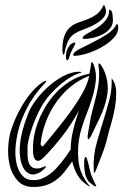

<svg xmlns="http://www.w3.org/2000/svg" viewBox="-20 -736 488 760"><path d="M403 -352Q395 -312 376 -272Q357 -232 340 -197Q339 -195 335.5 -190Q332 -185 330 -185Q327 -186 327 -191.5Q327 -197 327 -199Q328 -208 330.5 -220.5Q333 -233 335 -246.5Q337 -260 339.5 -272.5Q342 -285 345 -295Q354 -329 360 -353.5Q366 -378 369 -398Q372 -418 372.5 -436Q373 -454 370 -475Q369 -483 371 -485Q373 -486 376 -483Q379 -480 381 -477Q398 -450 404 -417.5Q410 -385 403 -352ZM427 -419Q440 -400 440 -369Q440 -338 434 -305.5Q428 -273 419 -243Q410 -213 406 -195Q398 -160 384 -125Q370 -90 360 -63Q359 -60 357 -56.5Q355 -53 353 -53Q351 -53 351 -57Q351 -61 351 -64Q348 -119 363 -171.5Q378 -224 395 -278Q405 -311 414 -345.5Q423 -380 422 -421Q422 -425 423 -425ZM333 -436Q272 -411 229.5 -364.5Q187 -318 164 -260Q154 -234 149 -213.5Q144 -193 141 -169Q140 -164 144 -159Q148 -154 152 -159Q170 -181 198 -215Q226 -249 254 -287Q282 -325 304.5 -364Q327 -403 333 -436ZM266 -97Q251 -76 237 -58Q223 -40 206 -26.5Q189 -13 168 -5Q147 3 120 4Q75 6 51.5 -19Q28 -44 19 -80Q10 -116 12.5 -154.5Q15 -193 23 -218Q34 -253 49.5 -284.5Q65 -316 82.5 -341.5Q100 -367 118.5 -385.5Q137 -404 155 -414Q156 -414 159.5 -416Q163 -418 163 -415Q164 -415 162 -412Q160 -409 158 -407Q106 -353 75.5 -285Q45 -217 41 -145Q40 -127 42.5 -106Q45 -85 52.5 -66.5Q60 -48 74 -35.5Q88 -23 112 -23Q131 -23 147 -29.5Q163 -36 177 -46.5Q191 -57 202.5 -69.5Q214 -82 223 -93Q243 -118 260 -145Q260 -165 262.5 -184Q265 -203 270 -222Q273 -236 275.5 -244.5Q278 -253 280.5 -260.5Q283 -268 285.5 -276.5Q288 -285 293 -299Q277 -271 261.5 -246.5Q246 -222 228.5 -199.5Q211 -177 192.5 -155.5Q174 -134 152 -112Q135 -95 124 -101Q113 -107 111 -129Q109 -163 114.5 -195Q120 -227 134 -262Q147 -294 166.5 -324Q186 -354 211.5 -378.5Q237 -403 268 -420.5Q299 -438 334 -444Q336 -455 337.5 -463Q339 -471 340 -479Q342 -490 342 -490Q344 -491 346.5 -488Q349 -485 351 -480Q363 -447 359 -414Q355 -381 344.5 -347Q334 -313 320 -277.5Q306 -242 297 -206Q285 -155 290.5 -100.5Q296 -46 333 -2Q336 2 336 2Q335 3 330 0Q301 -18 286.5 -43.5Q272 -69 266 -97ZM301 -451Q303 -449 300.5 -448Q298 -447 290 -445Q277 -441 258.5 -430Q240 -419 219.5 -402Q199 -385 179 -362.5Q159 -340 144 -314Q129 -287 118.5 -261Q108 -235 101.5 -213.5Q95 -192 92 -176.5Q89 -161 89 -155Q89 -140 89 -123.5Q89 -107 93 -94Q97 -81 107 -74Q117 -67 137 -70Q138 -70 142 -71.5Q146 -73 150 -74.5Q154 -76 157.5 -77Q161 -78 162 -78Q163 -76 160.5 -73Q158 -70 154 -66.5Q150 -63 146.5 -60Q143 -57 142 -56Q117 -41 100 -47Q83 -53 73.5 -69.5Q64 -86 60.5 -108.5Q57 -131 58 -149Q60 -184 69 -218.5Q78 -253 92 -288Q103 -315 125 -343.5Q147 -372 174.5 -396Q202 -420 232 -435.5Q262 -451 290 -452Q300 -452 301 -451ZM360 -2Q362 1 361 2Q358 2 353 0Q350 -2 337 -12Q324 -22 318 -44Q316 -52 314.5 -64.5Q313 -77 313 -88Q313 -99 314.5 -107Q316 -115 319 -115Q322 -115 325.5 -103Q329 -91 330 -88Q333 -74 335.5 -63.5Q338 -53 341 -44Q345 -33 351.5 -19Q358 -5 360 -2ZM273 -567Q279 -569 278 -565Q277 -561 275 -556Q270 -547 267 -541.5Q264 -536 262 -531.5Q260 -527 258 -521.5Q256 -516 253 -506Q251 -501 249.5 -500Q248 -499 247 -498Q244 -496 242.5 -501Q241 -506 241 -514Q241 -520 242.5 -528Q244 -536 248 -544Q252 -552 258 -558.5Q264 -565 273 -567ZM236 -528Q233 -519 232 -519Q230 -519 228.5 -525Q227 -531 227 -536Q227 -574 235.5 -595.5Q244 -617 258.5 -629Q273 -641 291 -647Q309 -653 327 -660Q345 -667 361.5 -678.5Q378 -690 389 -714Q391 -719 394 -713Q397 -707 399 -698Q402 -680 389.5 -666Q377 -652 359 -641.5Q341 -631 321 -623.5Q301 -616 288 -610Q261 -597 250.5 -575.5Q240 -554 236 -528ZM270 -519Q270 -529 293 -541Q316 -553 345.5 -567.5Q375 -582 403 -600Q431 -618 441 -640H443Q447 -640 447.5 -634Q448 -628 448 -626Q448 -604 428.5 -584Q409 -564 381 -548.5Q353 -533 323.5 -524Q294 -515 274 -515Q270 -515 270 -519ZM307 -587Q309 -594 325.5 -603Q342 -612 361.5 -624Q381 -636 396.5 -653.5Q412 -671 412 -695Q412 -698 412.5 -698Q413 -698 418 -696Q424 -691 425.5 -677.5Q427 -664 427 -656Q427 -638 416 -624Q405 -610 388 -601Q371 -592 351 -587Q331 -582 314 -582Q312 -582 309 -582.5Q306 -583 307 -587Z"/></svg>

Font: mr_AkronimG
Style: Regular
Weight: 400
Version: Version 1.002 April 14, 2020